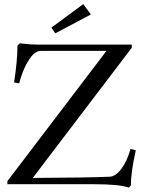

<svg xmlns="http://www.w3.org/2000/svg" viewBox="-20 -875 680 912"><path d="M242.7 -716.8 224.1 -743.7 375.5 -855.5 411.6 -806.2ZM592.3 16.1Q547.4 0 425.8 0H15.1V-14.6L485.8 -633.3H175.8Q149.4 -633.3 128.4 -606Q91.3 -557.6 71.3 -479.5L46.9 -482.9Q63 -588.9 63 -658.2L74.2 -669.4Q124 -663.1 155.8 -663.1H606V-648.4L135.7 -29.8Q390.1 -30.8 501 -35.6Q528.8 -36.6 555.9 -72.3Q583 -107.9 600.1 -167.5L625 -161.1Q601.6 -56.6 601.6 5.9Z"/></svg>

Font: Elstob
Style: Regular
Weight: 400
Designer: Peter S. Baker
Version: Version 1.015